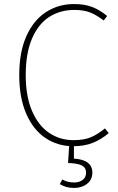

<svg xmlns="http://www.w3.org/2000/svg" viewBox="-20 -712 582 948"><path d="M345 -692Q398 -692 435.5 -677.5Q473 -663 509 -633L492 -611Q455 -639 423.5 -651Q392 -663 347 -663Q278 -663 224 -629Q170 -595 138.5 -522.5Q107 -450 107 -341Q107 -237 138 -164.5Q169 -92 222.5 -56Q276 -20 343 -20Q395 -20 429 -34.5Q463 -49 498 -78L517 -55Q481 -24 439 -7Q397 10 342 10Q265 10 204.5 -30.5Q144 -71 109.5 -150.5Q75 -230 75 -341Q75 -455 110.5 -534Q146 -613 207.5 -652.5Q269 -692 345 -692ZM345 71Q391 74 413.5 91.5Q436 109 436 140Q436 175 410 195.5Q384 216 346 216Q324 216 307 211Q290 206 275 197L288 174Q312 189 346 189Q371 189 388 176.5Q405 164 405 140Q405 116 384 105Q363 94 316 93L323 -16H345Z"/></svg>

Font: Firava
Style: Regular
Weight: 400
Designer: Carrois Corporate & Edenspiekermann AG
Foundry: Greg Finn Gibson
Version: Version 5.000